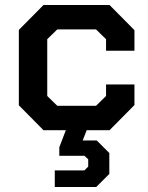

<svg xmlns="http://www.w3.org/2000/svg" viewBox="-20 -518 590 764"><path d="M402 -316V-362L362 -401H208L168 -362V-136L208 -97H362L402 -136V-182H515V-100L416 0H325L309 41H365L415 91V174L363 226H198V160H316L331 145V116L316 102H216V68L242 0H153L55 -99V-399L153 -498H416L515 -398V-316Z"/></svg>

Font: Chakra Petch SemiBold
Style: Regular
Weight: 600
Designer: Katatrad Aksorn Co.,Ltd.
Foundry: Cadson Demak Co.,Ltd.
Version: Version 1.000; ttfautohint (v1.6)